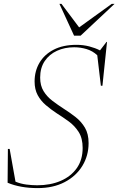

<svg xmlns="http://www.w3.org/2000/svg" viewBox="-20 -955 608 985"><path d="M434.5 -221Q434.5 -156.5 402.5 -104Q370.5 -51.5 311.8 -20.8Q253 10 173.5 10Q84.5 10 19 -17.5L20.5 -191H29.5L59.5 -23Q86 -12 115.5 -8.2Q145 -4.5 171 -4.5Q238.5 -4.5 291 -27Q343.5 -49.5 373.8 -92.2Q404 -135 404 -196Q404 -245.5 383.8 -277.5Q363.5 -309.5 333 -331.8Q302.5 -354 271.5 -373.5Q241 -393.5 215 -415.8Q189 -438 173.2 -467.2Q157.5 -496.5 157.5 -537Q157.5 -590 182.2 -632.5Q207 -675 255 -700Q303 -725 372.5 -725Q407 -725 437.8 -717Q468.5 -709 493 -696.5L526.5 -740H529L505.5 -515H497.5L479 -671.5Q455 -694 424 -703.2Q393 -712.5 360.5 -712.5Q312 -712.5 272.5 -694.5Q233 -676.5 209.5 -641.8Q186 -607 186 -557Q186 -516 203.5 -487.5Q221 -459 249 -437.8Q277 -416.5 308 -396.5Q339 -377 368 -354.2Q397 -331.5 415.8 -299.8Q434.5 -268 434.5 -221ZM567.5 -935 393.5 -772H360L285 -935H295.5L386 -814.5L553 -935Z"/></svg>

Font: Newsreader 72pt ExtraLight
Style: Italic
Weight: 275
Italic angle: -17°
Designer: Hugues Gentile
Foundry: Production Type
Version: Version 1.003; ttfautohint (v1.8.3)